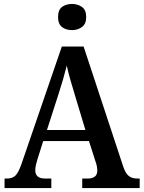

<svg xmlns="http://www.w3.org/2000/svg" viewBox="-20 -949 725 969"><path d="M3 0V-48H16Q42 -48 57.5 -62.5Q73 -77 89 -123L292 -714H402L602 -108Q614 -73 630.5 -60.5Q647 -48 672 -48H685V0H395V-48H425Q445 -48 458 -57.5Q471 -67 471 -88Q471 -99 468.5 -111.5Q466 -124 462 -134L429 -237H198L169 -145Q165 -133 161.5 -117.5Q158 -102 158 -90Q158 -48 207 -48H239V0ZM217 -293H411L358 -469Q346 -508 335 -546.5Q324 -585 317 -618Q309 -586 298.5 -549.5Q288 -513 276 -476ZM344 -797Q313 -797 293 -812.5Q273 -828 273 -863Q273 -899 293 -914Q313 -929 344 -929Q372 -929 393.5 -914Q415 -899 415 -863Q415 -828 393.5 -812.5Q372 -797 344 -797Z"/></svg>

Font: Noto Serif SemiCondensed SemiBold
Style: Regular
Weight: 600
Width: 4
Designer: Monotype Design Team
Foundry: Monotype Imaging Inc.
Version: Version 2.013; ttfautohint (v1.8.4.7-5d5b)